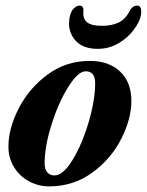

<svg xmlns="http://www.w3.org/2000/svg" viewBox="-20 -650 523 684"><path d="M10 -128Q10 -192 46.5 -263.5Q83 -335 149 -384Q215 -433 300 -433Q368 -433 408 -395Q448 -357 448 -290Q448 -226 411.5 -154.5Q375 -83 308 -34.5Q241 14 155 14Q117 14 83.5 -4Q50 -22 30 -54.5Q10 -87 10 -128ZM319 -354Q319 -396 285 -396Q258 -396 223 -340Q188 -284 163.5 -206Q139 -128 139 -69Q139 -47 148.5 -36Q158 -25 174 -25Q205 -25 239 -81Q273 -137 296 -215.5Q319 -294 319 -354ZM226 -566Q226 -583 230 -596Q234 -612 244 -621Q254 -630 263 -630Q279 -630 277 -609Q275 -582 291 -570Q307 -558 343 -558Q379 -558 403 -570Q427 -582 441 -609Q451 -630 469 -630Q483 -630 483 -609Q483 -601 482 -596Q478 -573 457 -544.5Q436 -516 402.5 -496Q369 -476 328 -476Q278 -476 252 -502.5Q226 -529 226 -566Z"/></svg>

Font: EB Garamond
Style: Bold Italic
Weight: 700
Italic angle: -17.2°
Designer: Georg Duffner and Octavio Pardo
Foundry: Georg Duffner
Version: Version 1.000